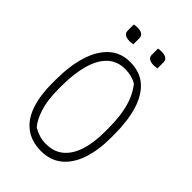

<svg xmlns="http://www.w3.org/2000/svg" viewBox="-263 -1000 1126 1126"><g transform="rotate(45 300.0 -436.5)"><path d="M300 -720Q382 -720 433.5 -675Q485 -630 510 -548Q535 -466 535 -355V-325Q535 -221 508.5 -143.5Q482 -66 429.5 -23Q377 20 299 20Q219 19 167 -20.5Q115 -60 90 -133Q65 -206 65 -305V-335Q65 -451 91.5 -537.5Q118 -624 170.5 -672Q223 -720 300 -720ZM115 -312Q115 -217 135.5 -154.5Q156 -92 185 -60Q211 -45 236.5 -37.5Q262 -30 291 -30Q357 -30 400 -66.5Q443 -103 464 -169Q485 -235 485 -325V-348Q485 -423 475.5 -478.5Q466 -534 448 -574.5Q430 -615 405 -646Q383 -658 360 -664Q337 -670 309 -670Q243 -670 200 -629Q157 -588 136 -512.5Q115 -437 115 -335ZM160 -890Q166 -892 173.5 -892.5Q181 -893 190 -893Q206 -893 217 -889Q228 -885 234 -877Q240 -869 240 -858V-806Q234 -805 226.5 -804Q219 -803 210 -803Q195 -803 183.5 -807Q172 -811 166 -819Q160 -827 160 -838ZM360 -890Q366 -892 373.5 -892.5Q381 -893 390 -893Q406 -893 417 -889Q428 -885 434 -877Q440 -869 440 -858V-806Q434 -805 426.5 -804Q419 -803 410 -803Q395 -803 383.5 -807Q372 -811 366 -819Q360 -827 360 -838Z"/></g></svg>

Font: Recursive Monospace Casual Light
Style: Regular
Weight: 300
Version: Version 1.047